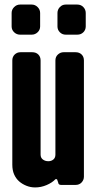

<svg xmlns="http://www.w3.org/2000/svg" viewBox="-20 -811 425 842"><path d="M348 -36Q348 -22 338 -11Q328 0 311 0H248Q236 0 235 -11L230 -25H223Q209 -10 184.5 0.5Q160 11 134 11Q114 11 95.5 3.5Q77 -4 63.5 -16Q50 -28 42 -46Q34 -64 34 -89V-546Q34 -562 44.5 -572Q55 -582 70 -582H121Q138 -582 148 -572Q158 -562 158 -546V-133Q158 -119 168 -111.5Q178 -104 192 -104Q205 -104 214 -111.5Q223 -119 223 -133V-546Q223 -562 234 -572Q245 -582 259 -582H311Q328 -582 338 -572Q348 -562 348 -546ZM356 -695Q356 -680 345.5 -669.5Q335 -659 319 -659H268Q253 -659 242.5 -669.5Q232 -680 232 -695V-754Q232 -769 242.5 -780Q253 -791 268 -791H319Q335 -791 345.5 -780Q356 -769 356 -754ZM156 -695Q156 -680 145 -669.5Q134 -659 119 -659H68Q53 -659 42 -669.5Q31 -680 31 -695V-754Q31 -769 42 -780Q53 -791 68 -791H119Q134 -791 145 -780Q156 -769 156 -754Z"/></svg>

Font: H.H. Samuel
Style: Regular
Weight: 900
Width: 1
Designer: deFharo
Foundry: deFharo
Version: Version 1.009